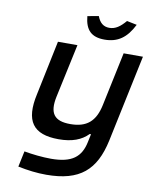

<svg xmlns="http://www.w3.org/2000/svg" viewBox="-95 -743 811 1019"><g transform="rotate(10 311.0 -233.0)"><path d="M523 -30 622 -500H518L457 -211C438 -120 392 -81 304 -81C217 -81 188 -120 207 -211L269 -500H164L103 -207C70 -58 118 9 257 9C329 9 379 -10 415 -47H422L413 -4C396 79 348 118 235 118C190 118 133 112 90 104L72 189C126 200 175 206 225 206C406 206 488 132 523 -30ZM294 -661 354 -672C367 -637 388 -620 419 -620C452 -620 477 -638 506 -672L560 -661C523 -587 476 -554 405 -554C334 -554 301 -587 294 -661Z"/></g></svg>

Font: LT Wave Text Medium Italic
Style: Regular
Weight: 500
Designer: Daniel Lyons
Version: Version 2.5 (Glyphs App)